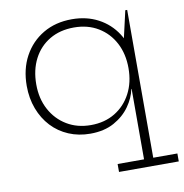

<svg xmlns="http://www.w3.org/2000/svg" viewBox="-83 -617 869 905"><g transform="rotate(-10 351.5 -164.0)"><path d="M584.5 172H700V210H414V172H540.5V-208.5L543 -237.5V-281.5L540.5 -328V-382.5L575.5 -535.5H584.5ZM319.5 -537.5Q390 -537.5 445.2 -508.2Q500.5 -479 534.5 -426.5Q568.5 -374 575 -303.5L543 -264.5Q543 -332.5 515.5 -385Q488 -437.5 438.2 -467.5Q388.5 -497.5 322.5 -497.5Q255.5 -497.5 205.8 -468Q156 -438.5 128.8 -385.8Q101.5 -333 101.5 -263.5Q101.5 -195.5 129.8 -143Q158 -90.5 207.8 -60.5Q257.5 -30.5 322.5 -30.5Q388.5 -30.5 438 -60.5Q487.5 -90.5 515.2 -143.2Q543 -196 543 -264.5L549.5 -165H539Q531 -124 502.8 -83.8Q474.5 -43.5 427 -17.2Q379.5 9 313 9Q257 9 209.8 -11Q162.5 -31 128.2 -67.8Q94 -104.5 75 -154.8Q56 -205 56 -264.5Q56 -344.5 89.2 -406Q122.5 -467.5 181.8 -502.5Q241 -537.5 319.5 -537.5Z"/></g></svg>

Font: Hepta Slab Light
Style: Regular
Weight: 300
Designer: Michael LaGattuta
Foundry: Michael LaGattuta
Version: Version 1.102